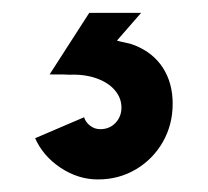

<svg xmlns="http://www.w3.org/2000/svg" viewBox="-20 -19 323 298"><path d="M34.5 195.5 110.5 163Q113 171 120 176.2Q127 181.5 135.5 181.5Q150 181.5 159.2 171.8Q168.5 162 168.5 148Q168.5 133 158.2 121Q148 109 129.5 102.5Q111 96 88 97Q86 96.5 57 96.5L118.5 1H199L161.5 44Q166 45.5 174 47Q182 48.5 189.5 51.5Q218 63 233 86.5Q248 110 248 142Q248 174.5 232.8 201.2Q217.5 228 191 243.8Q164.5 259.5 132 259.5Q101.5 259.5 74.2 241.5Q47 223.5 34.5 195.5Z"/></svg>

Font: HK Grotesk ExtraBold
Style: Regular
Weight: 800
Designer: Alfredo Marco Pradil
Foundry: Hanken Design Co.
Version: Version 3.001